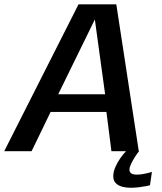

<svg xmlns="http://www.w3.org/2000/svg" viewBox="-42 -696 744 884"><path d="M-22.5 0H103.5L191 -180.5H448L471 0H597L493.5 -676H319.5ZM226 -262 393.5 -604H395L442 -262ZM559 168.5Q578.5 168.5 597 166.2Q615.5 164 629.5 161.2Q643.5 158.5 648.5 156.5L657.5 95.5Q651.5 97.5 639.8 100.5Q628 103.5 614 105.8Q600 108 587.5 108Q570 108 562 102Q554 96 554 85Q554 74 562 57.5Q570 41 580.5 24.8Q591 8.5 598.5 0H538.5Q526 12.5 512.2 32Q498.5 51.5 489 73.5Q479.5 95.5 479.5 115.5Q479.5 135.5 490.8 147Q502 158.5 520 163.5Q538 168.5 559 168.5Z"/></svg>

Font: Anybody UltraCondensed Thin Medium
Style: Italic
Weight: 500
Italic angle: -10°
Version: Version 1.111